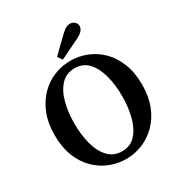

<svg xmlns="http://www.w3.org/2000/svg" viewBox="-204 -1022 1112 1183"><g transform="rotate(-30 352.0 -431.0)"><path d="M353 17Q293 17 237 -5Q181 -27 136.5 -71Q92 -115 66.5 -180Q41 -245 41 -332Q41 -416 67 -481Q93 -546 137 -590.5Q181 -635 237 -657.5Q293 -680 353 -680Q413 -680 468.5 -658Q524 -636 568 -592.5Q612 -549 638 -483.5Q664 -418 664 -332Q664 -248 638.5 -183Q613 -118 568.5 -73.5Q524 -29 468.5 -6Q413 17 353 17ZM353 -37Q413 -37 450 -78Q487 -119 504.5 -186Q522 -253 522 -332Q522 -411 504.5 -478Q487 -545 450 -586Q413 -627 353 -627Q293 -627 255 -586Q217 -545 199.5 -478Q182 -411 182 -332Q182 -253 199.5 -186Q217 -119 255 -78Q293 -37 353 -37ZM295 -741Q321 -767 346.5 -792Q372 -817 397 -840Q420 -863 435 -871Q450 -879 465 -879Q485 -879 498 -866.5Q511 -854 511 -837Q511 -824 500.5 -808.5Q490 -793 458 -777Q423 -760 388 -743Q353 -726 318 -709Z"/></g></svg>

Font: Source Serif Pro SemiBold
Style: Regular
Weight: 600
Designer: Frank Grießhammer
Foundry: Adobe Systems Incorporated
Version: Version 3.001;hotconv 1.0.111;makeotfexe 2.5.65597